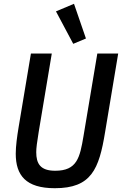

<svg xmlns="http://www.w3.org/2000/svg" viewBox="-20 -980 643 1012"><path d="M366 -749 433 -777 370 -960 275 -920ZM143 -698 78 -309C70 -261 63 -209 63 -170C63 -56 116 12 269 12C461 12 502 -87 534 -284L603 -698H493L420 -262C401 -149 386 -80 271 -80C193 -80 171 -117 171 -178C171 -199 175 -230 184 -285L253 -698Z"/></svg>

Font: IBM Mono Medium
Style: Italic
Weight: 500
Italic angle: -9°
Monospace: yes
Designer: Mike Abbink, Paul van der Laan, Pieter van Rosmalen
Foundry: Bold Monday
Version: Version 2.3